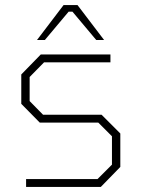

<svg xmlns="http://www.w3.org/2000/svg" viewBox="-20 -738 563 758"><path d="M126 -580 231 -718H286L391 -580H360L266 -692H251L157 -580ZM83 0V-31H365L422 -88V-200L368 -254H137L64 -328V-444L141 -523H416V-492H154L97 -434V-339L150 -285H381L455 -211V-79L378 0Z"/></svg>

Font: Tomorrow ExtraLight
Style: Regular
Weight: 275
Designer: Tony de Marco, Monica Rizzolli
Foundry: Just in Type
Version: Version 2.002